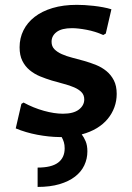

<svg xmlns="http://www.w3.org/2000/svg" viewBox="-20 -547 538 780"><path d="M66.9 -125 75.7 -130.4Q115.2 -108.9 158 -96.9Q200.7 -85 235.8 -85Q278.3 -85 300.3 -101.8Q322.3 -118.7 322.3 -143.1Q322.3 -161.1 311 -172.6Q299.8 -184.1 281.2 -192.1Q262.7 -200.2 239 -206.3Q215.3 -212.4 190.9 -219.7Q166.5 -227.1 142.8 -236.8Q119.1 -246.6 100.6 -262Q82 -277.3 70.8 -299.8Q59.6 -322.3 59.6 -355Q59.6 -392.1 75.2 -423.6Q90.8 -455.1 120.6 -478.3Q150.4 -501.5 193.6 -514.4Q236.8 -527.3 292 -527.3Q305.7 -527.3 323.7 -526.4Q341.8 -525.4 360.8 -523.2Q379.9 -521 398.4 -517.6Q417 -514.2 432.6 -509.3L409.7 -410.6L399.4 -404.8Q383.3 -412.1 366 -417.5Q348.6 -422.9 331.8 -426Q314.9 -429.2 299.8 -430.9Q284.7 -432.6 272.5 -432.6Q230.5 -432.6 210 -417Q189.5 -401.4 189.5 -377.4Q189.5 -358.9 200.9 -347.2Q212.4 -335.4 231 -327.1Q249.5 -318.8 273.2 -312.7Q296.9 -306.6 321.8 -299.6Q346.7 -292.5 370.4 -283Q394 -273.4 412.6 -258.1Q431.2 -242.7 442.6 -220.5Q454.1 -198.2 454.1 -165.5Q454.1 -137.2 444.8 -111.6Q435.5 -85.9 417.7 -64.2Q399.9 -42.5 373.3 -26.4Q346.7 -10.3 312 -1Q320.8 10.3 327.9 26.9Q335 43.5 335 67.9Q335 98.1 322.5 124.5Q310.1 150.9 284.9 170.4Q259.8 189.9 221.7 201.2Q183.6 212.4 132.8 212.4V133.8Q189 133.8 215.8 113.8Q242.7 93.8 242.7 55.7Q242.7 41.5 239.5 30.8Q236.3 20 230.5 9.8H221.2Q178.7 9.3 131.8 0.5Q85 -8.3 43.9 -25.4Z"/></svg>

Font: Proza Libre
Style: SemiBold
Weight: 600
Designer: Jasper de Waard
Foundry: Jasper de Waard
Version: Version 1.000; ttfautohint (v1.4.1.8-43bc) -l 8 -r 50 -G 200